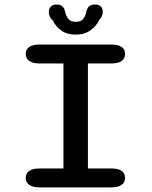

<svg xmlns="http://www.w3.org/2000/svg" viewBox="-20 -812 659 832"><path d="M152.5 0Q122 0 106.8 -10.8Q91.5 -21.5 91.5 -41Q91.5 -61 106.8 -71.5Q122 -82 152.5 -82H255V-537H152.5Q122 -537 106.8 -547.8Q91.5 -558.5 91.5 -578.5Q91.5 -598 106.8 -608.5Q122 -619 152.5 -619H461Q492 -619 507 -608.5Q522 -598 522 -578.5Q522 -558.5 507 -547.8Q492 -537 461 -537H361V-82H461Q492 -82 507 -71.5Q522 -61 522 -41Q522 -21.5 507 -10.8Q492 0 461 0ZM392 -792.5Q408 -792.5 416.8 -783.8Q425.5 -775 425.5 -760.5Q425.5 -753 422 -743.8Q418.5 -734.5 410 -725.5Q398 -699.5 372.2 -680.8Q346.5 -662 307.5 -662Q270 -662 246 -679.5Q222 -697 210 -721.5Q199.5 -731 195.5 -741Q191.5 -751 191.5 -759.5Q191.5 -774.5 200.5 -783.5Q209.5 -792.5 224 -792.5Q243.5 -792.5 251.8 -783Q260 -773.5 262.5 -760Q265.5 -745 275.2 -731.2Q285 -717.5 308.5 -717.5Q332 -717.5 341.5 -731.2Q351 -745 353.5 -759.5Q356 -773.5 364.5 -783Q373 -792.5 392 -792.5Z"/></svg>

Font: Sono ExtraLight Monospace Medium
Style: Regular
Weight: 500
Version: Version 2.112